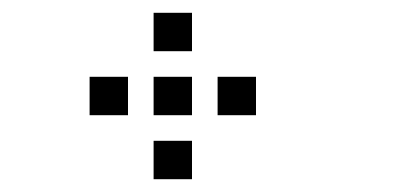

<svg xmlns="http://www.w3.org/2000/svg" viewBox="-20 -200 640 300"><path d="M221 -180Q220 -180 220 -180Q220 -180 220 -179V-121Q220 -120 220 -120Q220 -120 221 -120H279Q280 -120 280 -120Q280 -120 280 -121V-179Q280 -180 280 -180Q280 -180 279 -180ZM121 -80Q120 -80 120 -80Q120 -80 120 -79V-21Q120 -20 120 -20Q120 -20 121 -20H179Q180 -20 180 -20Q180 -20 180 -21V-79Q180 -80 180 -80Q180 -80 179 -80ZM221 -80Q220 -80 220 -80Q220 -80 220 -79V-21Q220 -20 220 -20Q220 -20 221 -20H279Q280 -20 280 -20Q280 -20 280 -21V-79Q280 -80 280 -80Q280 -80 279 -80ZM321 -80Q320 -80 320 -80Q320 -80 320 -79V-21Q320 -20 320 -20Q320 -20 321 -20H379Q380 -20 380 -20Q380 -20 380 -21V-79Q380 -80 380 -80Q380 -80 379 -80ZM221 20Q220 20 220 20Q220 20 220 21V79Q220 80 220 80Q220 80 221 80H279Q280 80 280 80Q280 80 280 79V21Q280 20 280 20Q280 20 279 20Z"/></svg>

Font: Doto Black Medium
Style: Regular
Weight: 500
Monospace: yes
Version: Version 1.000